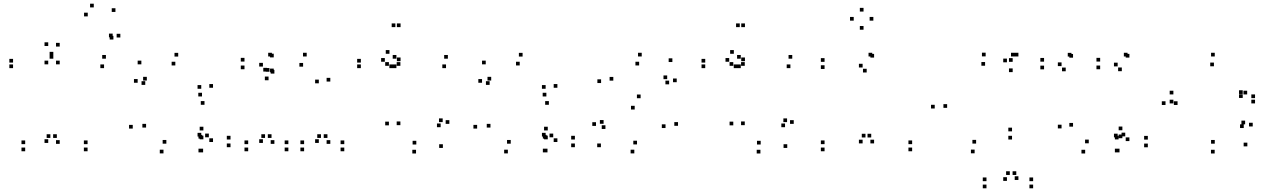

<svg xmlns="http://www.w3.org/2000/svg" viewBox="-20 -807 6860 1037"><path d="M453 10V-10H433V10ZM453 -28.5V-48.5H433V-28.5ZM287 -62V-82H267V-62ZM302.5 -30V-50H282.5V-30ZM302.5 -459.5V-479.5H282.5V-459.5ZM302.5 -555.5V-575.5H282.5V-555.5ZM454 -718.5V-738.5H434V-718.5ZM588.5 -605.5V-625.5H568.5V-605.5ZM592.5 -593.5V-613.5H572.5V-593.5ZM630 -604.5V-624.5H610V-604.5ZM603.5 -742.5V-762.5H583.5V-742.5ZM486.5 -767V-787H466.5V-767ZM240.5 -558.5V-578.5H220.5V-558.5ZM240.5 -459.5V-479.5H220.5V-459.5ZM240.5 -35V-55H220.5V-35ZM252 -62V-82H232V-62ZM116 -28.5V-48.5H96V-28.5ZM116 10V-10H96V10ZM542 -439V-459H522V-439ZM552 -490V-510H532V-490ZM268 -490V-510H248V-490ZM268 -507V-527H248V-507ZM50.5 -469V-489H30.5V-469ZM50.5 -439V-459H30.5V-439Z M1077 16V-4H1057V16ZM1225 -12V-32H1205V-12ZM1225 -53.5V-73.5H1205V-53.5ZM1108 -65.5V-85.5H1088V-65.5ZM1130.5 -40V-60H1110.5V-40ZM1130.5 -333V-353H1110.5V-333ZM942.5 -501.5V-521.5H922.5V-501.5ZM743.5 -459.5V-479.5H723.5V-459.5ZM723.5 -360V-380H703.5V-360ZM764.5 -348.5V-368.5H744.5V-348.5ZM773 -372V-392H753V-372ZM927 -453.5V-473.5H907V-453.5ZM1067 -327.5V-347.5H1047V-327.5ZM1067 -69.5V-89.5H1047V-69.5ZM1072 -58.5V-78.5H1052V-58.5ZM1072 16V-4H1052V16ZM1078.5 -54.5V-74.5H1058.5V-54.5ZM1078.5 -102.5V-122.5H1058.5V-102.5ZM878.5 -31V-51H858.5V-31ZM769 -118V-138H749V-118ZM1084.5 -241V-261H1064.5V-241ZM1071 -286V-306H1051V-286ZM697 -112.5V-132.5H677V-112.5ZM863 21.5V1.5H843V21.5Z M1839.5 10V-10H1819.5V10ZM1839.5 -28.5V-48.5H1819.5V-28.5ZM1748.5 -62V-82H1728.5V-62ZM1764 -30V-50H1744V-30ZM1764 -366.5V-386.5H1744V-366.5ZM1636.5 -502V-522H1616.5V-502ZM1435.5 -419.5V-439.5H1415.5V-419.5ZM1430.5 -373.5V-393.5H1410.5V-373.5ZM1617 -447V-467H1597V-447ZM1702 -357V-377H1682V-357ZM1702 -35V-55H1682V-35ZM1713.5 -62V-82H1693.5V-62ZM1622.5 -28.5V-48.5H1602.5V-28.5ZM1622.5 10V-10H1602.5V10ZM1537.5 10V-10H1517.5V10ZM1537.5 -28.5V-48.5H1517.5V-28.5ZM1446.5 -62V-82H1426.5V-62ZM1462 -30V-50H1442V-30ZM1462 -409.5V-429.5H1442V-409.5ZM1458.5 -416.5V-436.5H1438.5V-416.5ZM1458.5 -497V-517H1438.5V-497ZM1448.5 -502V-522H1428.5V-502ZM1300.5 -474.5V-494.5H1280.5V-474.5ZM1300.5 -433V-453H1280.5V-433ZM1422 -420.5V-440.5H1402V-420.5ZM1400 -447.5V-467.5H1380V-447.5ZM1400 -35V-55H1380V-35ZM1411.5 -62V-82H1391.5V-62ZM1320.5 -28.5V-48.5H1300.5V-28.5ZM1320.5 10V-10H1300.5V10Z M2372 -8V-28H2352V-8ZM2407 -138V-158H2387V-138ZM2371 -147.5V-167.5H2351V-147.5ZM2360 -120V-140H2340V-120ZM2228.5 -26.5V-46.5H2208.5V-26.5ZM2142.5 -131V-151H2122.5V-131ZM2142.5 -451.5V-471.5H2122.5V-451.5ZM2121 -439V-459H2101V-439ZM2389 -439V-459H2369V-439ZM2399 -490V-510H2379V-490ZM2121 -490V-510H2101V-490ZM2143.5 -476.5V-496.5H2123.5V-476.5ZM2143.5 -660.5V-680.5H2123.5V-660.5ZM2115.5 -660.5V-680.5H2095.5V-660.5ZM2058.5 -473.5V-493.5H2038.5V-473.5ZM2083.5 -516.5V-536.5H2063.5V-516.5ZM1929 -469V-489H1909V-469ZM1929 -439V-459H1909V-439ZM2103 -439V-459H2083V-439ZM2080.5 -451.5V-471.5H2060.5V-451.5ZM2080.5 -130V-150H2060.5V-130ZM2227 22V2H2207V22Z M2937 16V-4H2917V16ZM3085 -12V-32H3065V-12ZM3085 -53.5V-73.5H3065V-53.5ZM2968 -65.5V-85.5H2948V-65.5ZM2990.5 -40V-60H2970.5V-40ZM2990.5 -333V-353H2970.5V-333ZM2802.5 -501.5V-521.5H2782.5V-501.5ZM2603.5 -459.5V-479.5H2583.5V-459.5ZM2583.5 -360V-380H2563.5V-360ZM2624.5 -348.5V-368.5H2604.5V-348.5ZM2633 -372V-392H2613V-372ZM2787 -453.5V-473.5H2767V-453.5ZM2927 -327.5V-347.5H2907V-327.5ZM2927 -69.5V-89.5H2907V-69.5ZM2932 -58.5V-78.5H2912V-58.5ZM2932 16V-4H2912V16ZM2938.5 -54.5V-74.5H2918.5V-54.5ZM2938.5 -102.5V-122.5H2918.5V-102.5ZM2738.5 -31V-51H2718.5V-31ZM2629 -118V-138H2609V-118ZM2944.5 -241V-261H2924.5V-241ZM2931 -286V-306H2911V-286ZM2557 -112.5V-132.5H2537V-112.5ZM2723 21.5V1.5H2703V21.5Z M3642 -127.5V-147.5H3622V-127.5ZM3440 -276.5V-296.5H3420V-276.5ZM3292.5 -371.5V-391.5H3272.5V-371.5ZM3432 -453.5V-473.5H3412V-453.5ZM3583.5 -379.5V-399.5H3563.5V-379.5ZM3594 -351.5V-371.5H3574V-351.5ZM3635 -363V-383H3615V-363ZM3611.5 -472V-492H3591.5V-472ZM3446 -502V-522H3426V-502ZM3226.5 -358.5V-378.5H3206.5V-358.5ZM3408 -215.5V-235.5H3388V-215.5ZM3574.5 -115.5V-135.5H3554.5V-115.5ZM3420.5 -27V-47H3400.5V-27ZM3250 -110.5V-130.5H3230V-110.5ZM3240 -138.5V-158.5H3220V-138.5ZM3199 -127V-147H3179V-127ZM3225.5 -12V-32H3205.5V-12ZM3406 21.5V1.5H3386V21.5Z M4232 -8V-28H4212V-8ZM4267 -138V-158H4247V-138ZM4231 -147.5V-167.5H4211V-147.5ZM4220 -120V-140H4200V-120ZM4088.5 -26.5V-46.5H4068.5V-26.5ZM4002.5 -131V-151H3982.5V-131ZM4002.5 -451.5V-471.5H3982.5V-451.5ZM3981 -439V-459H3961V-439ZM4249 -439V-459H4229V-439ZM4259 -490V-510H4239V-490ZM3981 -490V-510H3961V-490ZM4003.5 -476.5V-496.5H3983.5V-476.5ZM4003.5 -660.5V-680.5H3983.5V-660.5ZM3975.5 -660.5V-680.5H3955.5V-660.5ZM3918.5 -473.5V-493.5H3898.5V-473.5ZM3943.5 -516.5V-536.5H3923.5V-516.5ZM3789 -469V-489H3769V-469ZM3789 -439V-459H3769V-439ZM3963 -439V-459H3943V-439ZM3940.5 -451.5V-471.5H3920.5V-451.5ZM3940.5 -130V-150H3920.5V-130ZM4087 22V2H4067V22Z M4906.5 10V-10H4886.5V10ZM4906.5 -28.5V-48.5H4886.5V-28.5ZM4685.5 -64.5V-84.5H4665.5V-64.5ZM4701 -32.5V-52.5H4681V-32.5ZM4701 -496V-516H4681V-496ZM4691 -502V-522H4671V-502ZM4433.5 -473V-493H4413.5V-473ZM4433.5 -434.5V-454.5H4413.5V-434.5ZM4661 -415.5V-435.5H4641V-415.5ZM4639 -442.5V-462.5H4619V-442.5ZM4639 -32.5V-52.5H4619V-32.5ZM4654.5 -64.5V-84.5H4634.5V-64.5ZM4433.5 -28.5V-48.5H4413.5V-28.5ZM4433.5 10V-10H4413.5V10ZM4697 -695.5V-715.5H4677V-695.5ZM4644 -744.5V-764.5H4624V-744.5ZM4591 -695.5V-715.5H4571V-695.5ZM4644 -646.5V-666.5H4624V-646.5Z M5560 210V190H5540V210ZM5560 171.5V151.5H5540V171.5ZM5469 138V118H5449V138ZM5480.5 165V145H5460.5V165ZM5480.5 -502V-522H5460.5V-502ZM5460.5 -502V-522H5440.5V-502ZM5418.5 -470.5V-490.5H5398.5V-470.5ZM5418.5 170V150H5398.5V170ZM5434 138V118H5414V138ZM5308 171.5V151.5H5288V171.5ZM5308 210V190H5288V210ZM5028.5 -221V-241H5008.5V-221ZM5244 21V1H5224V21ZM5446 -53.5V-73.5H5426V-53.5ZM5446 -97.5V-117.5H5426V-97.5ZM5252 -31.5V-51.5H5232V-31.5ZM5095.5 -224.5V-244.5H5075.5V-224.5ZM5300.5 -452V-472H5280.5V-452ZM5449.5 -417.5V-437.5H5429.5V-417.5ZM5449.5 -473V-493H5429.5V-473ZM5303.5 -502.5V-522.5H5283.5V-502.5Z M6042 -60.5V-80.5H6022V-60.5ZM6042 -103.5V-123.5H6022V-103.5ZM5860.5 -33V-53H5840.5V-33ZM5775.5 -123V-143H5755.5V-123ZM5775.5 -495.5V-515.5H5755.5V-495.5ZM5767 -501.5V-521.5H5747V-501.5ZM5619 -474V-494H5599V-474ZM5619 -432.5V-452.5H5599V-432.5ZM5736 -422V-442H5716V-422ZM5713.5 -450V-470H5693.5V-450ZM5713.5 -113.5V-133.5H5693.5V-113.5ZM5841 22V2H5821V22ZM6026.5 16V-4H6006.5V16ZM6179.5 -11.5V-31.5H6159.5V-11.5ZM6179.5 -53V-73H6159.5V-53ZM6057.5 -70.5V-90.5H6037.5V-70.5ZM6080 -45V-65H6060V-45ZM6080 -496V-516H6060V-496ZM6070 -502V-522H6050V-502ZM5922 -474.5V-494.5H5902V-474.5ZM5922 -433V-453H5902V-433ZM6039 -422.5V-442.5H6019V-422.5ZM6016.5 -448.5V-468.5H5996.5V-448.5ZM6016.5 -65V-85H5996.5V-65ZM6021.5 -54V-74H6001.5V-54ZM6021.5 16V-4H6001.5V16Z M6717 -16.5V-36.5H6697V-16.5ZM6746 -124V-144H6726V-124ZM6705 -135.5V-155.5H6685V-135.5ZM6697.5 -115.5V-135.5H6677.5V-115.5ZM6541 -31V-51H6521V-31ZM6340 -240V-260H6320V-240ZM6536.5 -449V-469H6516.5V-449ZM6692 -299.5V-319.5H6672V-299.5ZM6692 -278V-298H6672V-278ZM6716 -297V-317H6696V-297ZM6317.5 -297V-317H6297.5V-297ZM6317.5 -248.5V-268.5H6297.5V-248.5ZM6758.5 -248.5V-268.5H6738.5V-248.5ZM6758.5 -277V-297H6738.5V-277ZM6541 -502V-522H6521V-502ZM6275 -240V-260H6255V-240ZM6540.5 22V2H6520.5V22Z"/></svg>

Font: Monaspace Xenon Dots Var
Style: Regular
Weight: 400
Designer: Riley Cran and the Lettermatic Team
Version: Version 1.100 (Monaspace Xenon Dots)